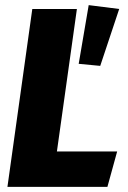

<svg xmlns="http://www.w3.org/2000/svg" viewBox="-20 -729 501 749"><path d="M202 -138H437L399 0H9L106 -694H280ZM445 -694 371 -472 287 -480 326 -709Z"/></svg>

Font: Fira Sans Condensed ExtraBold
Style: Italic
Weight: 800
Width: 3
Italic angle: -8°
Designer: bBox Type GmbH & Carrois Corporate GbR & Edenspiekermann AG
Foundry: bBox Type GmbH & Carrois Corporate GbR & Edenspiekermann AG
Version: Version 4.301